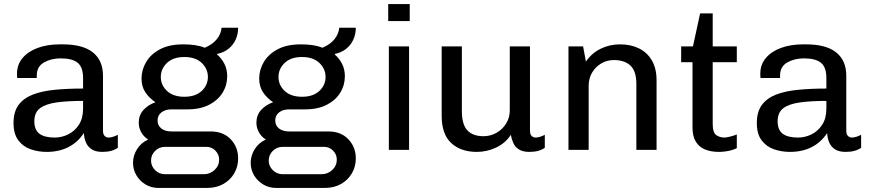

<svg xmlns="http://www.w3.org/2000/svg" viewBox="-20 -740 4308 948"><path d="M210 10Q169 10 131.6 -2.9Q94.2 -15.8 70.5 -47.1Q46.8 -78.5 46.8 -132.5Q46.8 -187.8 71.5 -221.5Q96.2 -255.2 141.8 -272.9Q187.2 -290.5 250.4 -296.6Q313.5 -302.8 390.2 -302.8V-354.8Q390.2 -408.5 363.4 -430.1Q336.5 -451.8 279.8 -451.8Q232.2 -451.8 196.9 -431.5Q161.5 -411.2 161.5 -366.5V-355H65.2Q64.2 -359.5 64.1 -365.2Q64 -371 64 -376.5Q64 -420.8 91.2 -453.4Q118.5 -486 166.4 -503.5Q214.2 -521 275.2 -521H289Q389.5 -521 439 -481Q488.5 -441 488.5 -366.2V-95.2Q488.5 -76.5 496.9 -68.6Q505.2 -60.8 516.2 -60.8Q526.5 -60.8 539 -64.9Q551.5 -69 561.8 -74.5V-10.5Q548.8 -0.8 529.6 4.6Q510.5 10 485 10Q453 10 433.4 -2.4Q413.8 -14.8 404.6 -35.8Q395.5 -56.8 394 -83Q364.5 -37.8 318.2 -13.9Q272 10 210 10ZM250 -60.8Q284.8 -60.8 316.6 -76.4Q348.5 -92 369.4 -123.8Q390.2 -155.5 390.2 -204V-241.8Q315.2 -241.8 261.1 -234.5Q207 -227.2 178.2 -206.1Q149.5 -185 149.5 -141Q149.5 -98.8 174.5 -79.8Q199.5 -60.8 250 -60.8Z M762.8 188Q727.5 188 699 171.1Q670.5 154.2 653.6 125.9Q636.8 97.5 636.8 64Q636.8 28 656.8 -3.8Q676.8 -35.5 711.5 -51Q689.5 -65 677.2 -87.1Q665 -109.2 665 -134.2Q665 -171 687.8 -196.5Q710.5 -222 747.5 -235.2Q716.5 -256 697.6 -284.4Q678.8 -312.8 678.8 -352Q678.8 -394.8 701.4 -433.5Q724 -472.2 769.8 -496.6Q815.5 -521 885 -521Q916.8 -521 943.5 -517Q970.2 -513 990.8 -504.2Q1029 -520.2 1050.1 -546Q1071.2 -571.8 1074 -603H1155.8Q1155.8 -571.2 1143.4 -544.1Q1131 -517 1107.9 -498.8Q1084.8 -480.5 1053 -474L1052 -470.8Q1075 -451 1088.4 -424Q1101.8 -397 1101.8 -363.5Q1101.8 -319.5 1079 -282.4Q1056.2 -245.2 1012.5 -222.6Q968.8 -200 905.2 -200H827Q796 -200 777 -185.1Q758 -170.2 758 -145Q758 -120.8 776.2 -105.9Q794.5 -91 827 -91H1019.8Q1082.5 -91 1119.1 -52.4Q1155.8 -13.8 1155.8 42.2Q1155.8 82.5 1136.5 115.8Q1117.2 149 1082.6 168.5Q1048 188 1002.2 188ZM795.2 120.2H986.5Q1017.2 120.2 1039.6 99.2Q1062 78.2 1062 48Q1062 22.8 1043.6 3.9Q1025.2 -15 998.5 -15H795.2Q766 -15 745.9 5Q725.8 25 725.8 52.8Q725.8 80 745.9 100.1Q766 120.2 795.2 120.2ZM890.2 -262.2Q945.2 -262.2 975.9 -291Q1006.5 -319.8 1006.5 -360Q1006.5 -400.2 975.9 -429.4Q945.2 -458.5 890.2 -458.5Q835.2 -458.5 804.6 -429.4Q774 -400.2 774 -360Q774 -319.8 804.6 -291Q835.2 -262.2 890.2 -262.2Z M1343.8 188Q1308.5 188 1280 171.1Q1251.5 154.2 1234.6 125.9Q1217.8 97.5 1217.8 64Q1217.8 28 1237.8 -3.8Q1257.8 -35.5 1292.5 -51Q1270.5 -65 1258.2 -87.1Q1246 -109.2 1246 -134.2Q1246 -171 1268.8 -196.5Q1291.5 -222 1328.5 -235.2Q1297.5 -256 1278.6 -284.4Q1259.8 -312.8 1259.8 -352Q1259.8 -394.8 1282.4 -433.5Q1305 -472.2 1350.8 -496.6Q1396.5 -521 1466 -521Q1497.8 -521 1524.5 -517Q1551.2 -513 1571.8 -504.2Q1610 -520.2 1631.1 -546Q1652.2 -571.8 1655 -603H1736.8Q1736.8 -571.2 1724.4 -544.1Q1712 -517 1688.9 -498.8Q1665.8 -480.5 1634 -474L1633 -470.8Q1656 -451 1669.4 -424Q1682.8 -397 1682.8 -363.5Q1682.8 -319.5 1660 -282.4Q1637.2 -245.2 1593.5 -222.6Q1549.8 -200 1486.2 -200H1408Q1377 -200 1358 -185.1Q1339 -170.2 1339 -145Q1339 -120.8 1357.2 -105.9Q1375.5 -91 1408 -91H1600.8Q1663.5 -91 1700.1 -52.4Q1736.8 -13.8 1736.8 42.2Q1736.8 82.5 1717.5 115.8Q1698.2 149 1663.6 168.5Q1629 188 1583.2 188ZM1376.2 120.2H1567.5Q1598.2 120.2 1620.6 99.2Q1643 78.2 1643 48Q1643 22.8 1624.6 3.9Q1606.2 -15 1579.5 -15H1376.2Q1347 -15 1326.9 5Q1306.8 25 1306.8 52.8Q1306.8 80 1326.9 100.1Q1347 120.2 1376.2 120.2ZM1471.2 -262.2Q1526.2 -262.2 1556.9 -291Q1587.5 -319.8 1587.5 -360Q1587.5 -400.2 1556.9 -429.4Q1526.2 -458.5 1471.2 -458.5Q1416.2 -458.5 1385.6 -429.4Q1355 -400.2 1355 -360Q1355 -319.8 1385.6 -291Q1416.2 -262.2 1471.2 -262.2Z M1900 0V-511H1999.8V0ZM1896.8 -636V-720H2003V-636Z M2334.2 10Q2255.2 10 2208 -33.6Q2160.8 -77.2 2160.8 -168.2V-511H2260.5V-191.5Q2260.5 -125 2287.8 -96.2Q2315 -67.5 2367 -67.5Q2402.2 -67.5 2431.8 -84.4Q2461.2 -101.2 2479.1 -130.2Q2497 -159.2 2497 -194.8V-511H2596.8V-95.2Q2596.8 -76.5 2605.1 -68.6Q2613.5 -60.8 2624.5 -60.8Q2635.5 -60.8 2647.6 -64.9Q2659.8 -69 2670 -74.5V-10.5Q2657 -0.8 2637.9 4.6Q2618.8 10 2594 10Q2562 10 2542.8 -1.9Q2523.5 -13.8 2514.8 -33.2Q2506 -52.8 2502.2 -74.5Q2477 -34.5 2431 -12.2Q2385 10 2334.2 10Z M2786.8 0V-511H2859L2873 -435.8Q2901.2 -477.5 2945.4 -499.2Q2989.5 -521 3041.8 -521Q3094.8 -521 3135.2 -500.9Q3175.8 -480.8 3198.8 -441.4Q3221.8 -402 3221.8 -343.2V0H3122V-325.5Q3122 -389 3092.8 -416.2Q3063.5 -443.5 3011.2 -443.5Q2976.8 -443.5 2948.4 -426.6Q2920 -409.8 2903.2 -381.1Q2886.5 -352.5 2886.5 -316.2V0Z M3528.2 10Q3491 10 3461.5 -1.9Q3432 -13.8 3415.6 -40.5Q3399.2 -67.2 3399.2 -110.8V-432.8H3343.2V-511H3401.5L3436.8 -674H3499V-511H3618V-432.8H3499V-128.5Q3499 -84.5 3517 -72.6Q3535 -60.8 3556 -60.8Q3567 -60.8 3586.5 -65.9Q3606 -71 3618 -76V-8.5Q3607 -2.8 3591.4 1.6Q3575.8 6 3559.2 8Q3542.8 10 3528.2 10Z M3880 10Q3839 10 3801.6 -2.9Q3764.2 -15.8 3740.5 -47.1Q3716.8 -78.5 3716.8 -132.5Q3716.8 -187.8 3741.5 -221.5Q3766.2 -255.2 3811.8 -272.9Q3857.2 -290.5 3920.4 -296.6Q3983.5 -302.8 4060.2 -302.8V-354.8Q4060.2 -408.5 4033.4 -430.1Q4006.5 -451.8 3949.8 -451.8Q3902.2 -451.8 3866.9 -431.5Q3831.5 -411.2 3831.5 -366.5V-355H3735.2Q3734.2 -359.5 3734.1 -365.2Q3734 -371 3734 -376.5Q3734 -420.8 3761.2 -453.4Q3788.5 -486 3836.4 -503.5Q3884.2 -521 3945.2 -521H3959Q4059.5 -521 4109 -481Q4158.5 -441 4158.5 -366.2V-95.2Q4158.5 -76.5 4166.9 -68.6Q4175.2 -60.8 4186.2 -60.8Q4196.5 -60.8 4209 -64.9Q4221.5 -69 4231.8 -74.5V-10.5Q4218.8 -0.8 4199.6 4.6Q4180.5 10 4155 10Q4123 10 4103.4 -2.4Q4083.8 -14.8 4074.6 -35.8Q4065.5 -56.8 4064 -83Q4034.5 -37.8 3988.2 -13.9Q3942 10 3880 10ZM3920 -60.8Q3954.8 -60.8 3986.6 -76.4Q4018.5 -92 4039.4 -123.8Q4060.2 -155.5 4060.2 -204V-241.8Q3985.2 -241.8 3931.1 -234.5Q3877 -227.2 3848.2 -206.1Q3819.5 -185 3819.5 -141Q3819.5 -98.8 3844.5 -79.8Q3869.5 -60.8 3920 -60.8Z"/></svg>

Font: Chivo Medium
Style: Regular
Weight: 500
Designer: Hector Gatti
Foundry: Omnibus-Type
Version: Version 2.002